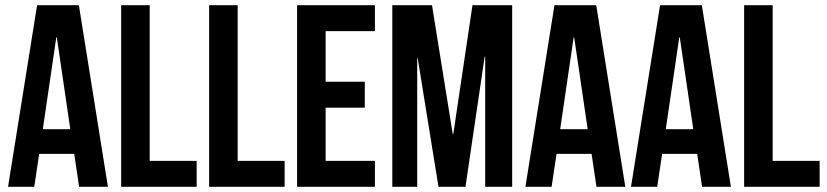

<svg xmlns="http://www.w3.org/2000/svg" viewBox="-20 -720 3187 740"><path d="M284 -700 396 0H285L266 -127H131L112 0H11L123 -700ZM197 -576 145 -222H251L199 -576Z M447 0V-700H557V-100H738V0Z M786 0V-700H896V-100H1077V0Z M1235 -600V-405H1386V-305H1235V-100H1425V0H1125V-700H1425V-600Z M1645 -700 1725 -203H1727L1801 -700H1954V0H1850V-502H1848L1774 0H1670L1590 -495H1588V0H1492V-700Z M2278 -700 2390 0H2279L2260 -127H2125L2106 0H2005L2117 -700ZM2191 -576 2139 -222H2245L2193 -576Z M2685 -700 2797 0H2686L2667 -127H2532L2513 0H2412L2524 -700ZM2598 -576 2546 -222H2652L2600 -576Z M2848 0V-700H2958V-100H3139V0Z"/></svg>

Font: Bebas Neue
Style: Regular
Weight: 400
Designer: Ryoichi Tsunekawa
Foundry: Ryoichi Tsunekawa
Version: Version 1.400